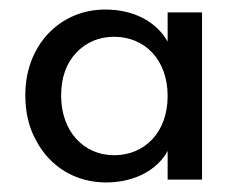

<svg xmlns="http://www.w3.org/2000/svg" viewBox="-20 -729 490 402"><path d="M55 -436C84 -380 138 -347 202 -347C263 -347 310 -374 331 -413V-353H403V-703H331V-642C308 -682 263 -709 200 -709C106 -709 33 -635 33 -530C33 -495 40 -463 55 -436ZM140 -619C161 -641 188 -652 219 -652C283 -652 331 -604 331 -528C331 -452 283 -404 219 -404C156 -404 108 -453 108 -529C108 -567 119 -597 140 -619Z"/></svg>

Font: Poppins
Style: Regular
Weight: 400
Designer: Ninad Kale (Devanagari), Jonny Pinhorn (Latin)
Foundry: Indian Type Foundry
Version: 4.004